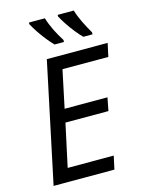

<svg xmlns="http://www.w3.org/2000/svg" viewBox="-137 -1024 828 1104"><g transform="rotate(-15 277.0 -472.0)"><path d="M41 0 192 -714H554L537 -635H264L217 -412H472L457 -334H201L146 -79H420L403 0ZM428 -784Q409 -803 387.5 -830Q366 -857 347.5 -885Q329 -913 318 -934V-944H414Q425 -907 444 -868.5Q463 -830 483 -796V-784ZM257 -784Q238 -803 216.5 -830Q195 -857 176.5 -885Q158 -913 147 -934V-944H242Q253 -907 272 -868.5Q291 -830 313 -796V-784Z"/></g></svg>

Font: Noto Sans
Style: Italic
Weight: 400
Italic angle: -12°
Designer: Monotype Design Team
Foundry: Monotype Imaging Inc.
Version: Version 2.013; ttfautohint (v1.8.4.7-5d5b)